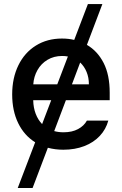

<svg xmlns="http://www.w3.org/2000/svg" viewBox="-20 -727 601 946"><path d="M408.2 -505.9Q460.4 -475.6 490.5 -417Q520.5 -358.4 520.5 -270.5V-233.4H304.7L247.1 -81.1Q268.6 -75.2 293 -75.2Q335.4 -75.2 364.7 -91.1Q394 -106.9 408.2 -132.8H513.7Q502 -89.8 471.7 -57.4Q441.4 -24.9 395.3 -7.1Q349.1 10.7 292 10.7Q252 10.7 215.8 1L140.6 199.2H67.4L153.3 -25.9Q99.1 -59.6 69.6 -120.4Q40 -181.2 40 -261.7Q40 -342.8 70.6 -405.3Q101.1 -467.8 156.7 -502.4Q212.4 -537.1 285.2 -537.1Q318.4 -537.1 345.7 -530.3L413.1 -707H484.4ZM187.5 -115.7 232.4 -233.4H143.6Q144.5 -195.8 156 -166Q167.5 -136.2 187.5 -115.7ZM262.2 -311.5 314.5 -448.7Q299.8 -451.2 286.1 -451.2Q245.6 -451.2 214.1 -432.4Q182.6 -413.6 164.6 -381.6Q146.5 -349.6 144 -311.5ZM418 -311.5Q418 -344.7 406.7 -372.3Q395.5 -399.9 375 -418.9L334.5 -311.5Z"/></svg>

Font: Pretendard Std Medium
Style: Regular
Weight: 500
Designer: Base glyphs from Inter by Rasmus Andersson; Hangeul glyphs from Noto Sans CJK(Source Han Sans) by Jang Soo-young and Kan
Foundry: Kil Hyung-jin
Version: Version 1.309